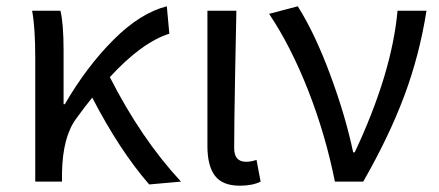

<svg xmlns="http://www.w3.org/2000/svg" viewBox="-20 -577 1396 610"><path d="M92 0V-394Q92 -490 82 -543H172Q182 -502 182 -416V-246H186Q255 -365 340.5 -450.5Q426 -536 510 -557L518 -470Q430 -442 329 -332Q428 -137 555 0L454 9Q360 -99 273 -267Q245 -232 222 -200Q179 -142 177 -28V0Z M742 13Q687 13 663 -18.5Q639 -50 639 -113V-543H731Q730 -502 727 -342Q724 -182 724 -106Q724 -63 762 -63Q777 -63 795 -69L808 0Q782 13 742 13Z M1044 0Q1014 -150 959 -290Q904 -430 835 -533L926 -557Q980 -472 1029 -340Q1078 -208 1102 -93H1107Q1225 -344 1243 -543H1335Q1313 -403 1265 -274Q1217 -145 1134 0Z"/></svg>

Font: Noto Sans SC
Style: Regular
Weight: 400
Designer: Ryoko NISHIZUKA  (kana, bopomofo & ideographs); Paul D. Hunt (Latin, Greek & Cyrillic); Sandoll Communications , Soo-you
Foundry: Adobe
Version: Version 2.002;hotconv 1.0.116;makeotfexe 2.5.65601